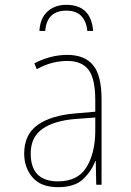

<svg xmlns="http://www.w3.org/2000/svg" viewBox="-20 -764 540 794"><path d="M254 -744Q207 -744 176.5 -716.5Q146 -689 143 -636H167Q174 -720 254 -720Q296 -720 317 -697Q338 -674 341 -636H365Q357 -744 254 -744ZM107 -129Q107 -197 155.5 -231Q204 -265 292 -272L374 -278V-220Q373 -129 337 -71.5Q301 -14 220 -14Q107 -14 107 -129ZM374 -98H376L378 0H400V-354Q400 -452 365 -494.5Q330 -537 258 -537Q189 -537 122 -502L132 -478Q167 -497 198 -504.5Q229 -512 258 -512Q318 -512 346 -475.5Q374 -439 374 -349V-302L292 -295Q192 -287 136 -247.5Q80 -208 80 -129Q80 -71 114.5 -30.5Q149 10 220 10Q289 10 324 -23.5Q359 -57 374 -98Z"/></svg>

Font: Noto Sans Mono UI Condensed Thin
Style: Regular
Weight: 250
Width: 3
Designer: Monotype Design team
Foundry: Monotype Imaging Inc.
Version: 1.000